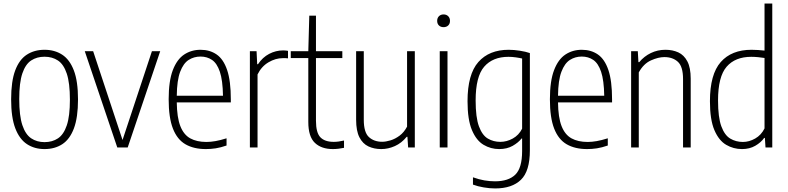

<svg xmlns="http://www.w3.org/2000/svg" viewBox="-20 -828 4426 1078"><path d="M230 9Q174 9 131.8 -18.5Q89.5 -46 66 -107.2Q42.5 -168.5 42.5 -270Q42.5 -372 65.5 -433Q88.5 -494 130.8 -521.2Q173 -548.5 230 -548.5Q286.5 -548.5 328.8 -521.2Q371 -494 394.5 -433Q418 -372 418 -270Q418 -168.5 395 -107.2Q372 -46 329.8 -18.5Q287.5 9 230 9ZM230 -30Q273.5 -30 305.5 -51.2Q337.5 -72.5 355 -124.2Q372.5 -176 372.5 -268Q372.5 -362 355 -414.5Q337.5 -467 305.5 -488.2Q273.5 -509.5 230 -509.5Q187 -509.5 155 -488.5Q123 -467.5 105.5 -415.8Q88 -364 88 -272Q88 -178 105.5 -125.5Q123 -73 155 -51.5Q187 -30 230 -30Z M638.5 0 456 -540.5H503L668 -42L833 -540.5H879.5L697 0Z M1136 9Q1068 9 1021.5 -17.8Q975 -44.5 951 -105.8Q927 -167 927 -270.5Q927 -373 950.2 -434Q973.5 -495 1014 -521.8Q1054.5 -548.5 1106 -548.5Q1158 -548.5 1196.2 -522.2Q1234.5 -496 1255.2 -435Q1276 -374 1276 -270V-253H972.5Q973.5 -168.5 992.5 -120Q1011.5 -71.5 1048.2 -51.2Q1085 -31 1139 -31Q1163 -31 1190 -35.8Q1217 -40.5 1252 -51.5V-11Q1219 0.5 1191 4.8Q1163 9 1136 9ZM1106 -510.5Q1069 -510.5 1039.2 -491.5Q1009.5 -472.5 991.5 -424.8Q973.5 -377 972.5 -290.5H1232Q1230.5 -377 1214.5 -424.8Q1198.5 -472.5 1170.5 -491.5Q1142.5 -510.5 1106 -510.5Z M1383 0V-540.5H1420.5L1424 -467.5H1428.5Q1454 -506 1491.2 -525.5Q1528.5 -545 1569.5 -545Q1578.5 -545 1585.5 -544.2Q1592.5 -543.5 1597 -542.5V-500.5Q1589.5 -501.5 1583.2 -501.5Q1577 -501.5 1567.5 -501.5Q1527 -501.5 1487.5 -478.2Q1448 -455 1426 -410V0Z M1849 9Q1784.5 9 1747.8 -26Q1711 -61 1711 -143.5V-502H1612.5V-540.5H1711L1716.5 -740H1754V-540.5H1902V-502H1754V-150Q1754 -83 1778.8 -57.2Q1803.5 -31.5 1854 -31.5Q1879.5 -31.5 1911.5 -39V2Q1897.5 5 1880.8 7Q1864 9 1849 9Z M2120.5 9Q2080.5 9 2048.5 -6Q2016.5 -21 1998 -57Q1979.5 -93 1979.5 -156V-540.5H2022.5V-155.5Q2022.5 -85 2051.2 -58.5Q2080 -32 2125.5 -32Q2146.5 -32 2172.8 -40Q2199 -48 2223.8 -66.5Q2248.5 -85 2265.5 -117V-540.5H2309V0H2271.5L2267.5 -60H2263.5Q2234.5 -24.5 2197 -7.8Q2159.5 9 2120.5 9Z M2449 0V-540.5H2492.5V0ZM2470.5 -675.5Q2454.5 -675.5 2444.5 -685Q2434.5 -694.5 2434.5 -711Q2434.5 -727 2444.5 -737Q2454.5 -747 2470.5 -747Q2486.5 -747 2496.5 -737Q2506.5 -727 2506.5 -711Q2506.5 -694.5 2496.5 -685Q2486.5 -675.5 2470.5 -675.5Z M2760 230Q2729.5 230 2695.8 224.2Q2662 218.5 2635.5 208.5V167.5Q2669 179.5 2699.5 184.8Q2730 190 2759 190Q2834.5 190 2873 152.8Q2911.5 115.5 2911.5 20V-50.5H2908.5Q2890.5 -27.5 2858.5 -9.2Q2826.5 9 2782.5 9Q2735.5 9 2695 -15Q2654.5 -39 2629.8 -97.5Q2605 -156 2605 -259.5Q2605 -411 2665.8 -479.8Q2726.5 -548.5 2836 -548.5Q2865.5 -548.5 2899 -543.2Q2932.5 -538 2955 -530V16Q2955 132.5 2905 181.2Q2855 230 2760 230ZM2789 -31.5Q2825 -31.5 2859 -50.2Q2893 -69 2911.5 -105.5V-499.5Q2897 -503 2875.8 -506Q2854.5 -509 2835 -509Q2746.5 -509 2698.5 -453.5Q2650.5 -398 2650.5 -264Q2650.5 -169 2669 -118.8Q2687.5 -68.5 2719 -50Q2750.5 -31.5 2789 -31.5Z M3276.5 9Q3208.5 9 3162 -17.8Q3115.5 -44.5 3091.5 -105.8Q3067.5 -167 3067.5 -270.5Q3067.5 -373 3090.8 -434Q3114 -495 3154.5 -521.8Q3195 -548.5 3246.5 -548.5Q3298.5 -548.5 3336.8 -522.2Q3375 -496 3395.8 -435Q3416.5 -374 3416.5 -270V-253H3113Q3114 -168.5 3133 -120Q3152 -71.5 3188.8 -51.2Q3225.5 -31 3279.5 -31Q3303.5 -31 3330.5 -35.8Q3357.5 -40.5 3392.5 -51.5V-11Q3359.5 0.5 3331.5 4.8Q3303.5 9 3276.5 9ZM3246.5 -510.5Q3209.5 -510.5 3179.8 -491.5Q3150 -472.5 3132 -424.8Q3114 -377 3113 -290.5H3372.5Q3371 -377 3355 -424.8Q3339 -472.5 3311 -491.5Q3283 -510.5 3246.5 -510.5Z M3523.5 0V-540.5H3561L3564.5 -479H3569Q3596.5 -512 3634.2 -530.2Q3672 -548.5 3716 -548.5Q3756.5 -548.5 3788.5 -533.8Q3820.5 -519 3839.2 -483.5Q3858 -448 3858 -386V0H3815V-384Q3815 -454.5 3786 -481Q3757 -507.5 3710 -507.5Q3676.5 -507.5 3635 -489Q3593.5 -470.5 3566.5 -421.5V0Z M4146 9Q4098 9 4057 -15Q4016 -39 3991 -97.5Q3966 -156 3966 -259.5Q3966 -411 4026.8 -479.8Q4087.5 -548.5 4199.5 -548.5Q4217 -548.5 4236.2 -547.2Q4255.5 -546 4272.5 -544V-808H4316V0H4278L4274.5 -53.5H4270.5Q4252.5 -28 4220.5 -9.5Q4188.5 9 4146 9ZM4151 -31Q4186 -31 4220 -50.2Q4254 -69.5 4272.5 -107V-502.5Q4258 -505 4236.8 -507Q4215.5 -509 4198 -509Q4108 -509 4059.8 -453.5Q4011.5 -398 4011.5 -264Q4011.5 -169 4030 -118.8Q4048.5 -68.5 4080.2 -49.8Q4112 -31 4151 -31Z"/></svg>

Font: Encode Sans Condensed ExtraLight
Style: Regular
Weight: 200
Width: 3
Designer: Multiple Designers
Foundry: Impallari Type
Version: Version 3.000; ttfautohint (v1.8.3) -l 8 -r 50 -G 200 -x 14 